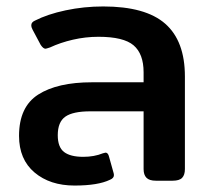

<svg xmlns="http://www.w3.org/2000/svg" viewBox="-20 -560 653 595"><path d="M39 -139Q39 -229 98.5 -267Q158 -305 265 -305H425V-336Q425 -393 394 -419.5Q363 -446 285 -446Q245 -446 206 -437Q167 -428 135 -413Q123 -409 121 -409Q114 -409 106 -421L81 -468Q77 -475 77 -482Q77 -491 88 -496Q127 -516 183.5 -528Q240 -540 300 -540Q431 -540 492 -486.5Q553 -433 553 -323V-36Q553 -18 544.5 -9Q536 0 515 0H463Q443 0 434 -9Q425 -18 425 -36V-215H260Q206 -215 182.5 -198.5Q159 -182 159 -141Q159 -104 178.5 -89Q198 -74 238 -74Q272 -74 299 -85L307 -87Q315 -87 318 -74L332 -24Q333 -21 333 -17Q333 -8 321 -3Q284 15 211 15Q135 15 87 -25.5Q39 -66 39 -139Z"/></svg>

Font: Mitr
Style: Regular
Weight: 400
Designer: Thanarat Vachiruckul
Foundry: Cadson Demak
Version: Version 1.003